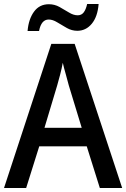

<svg xmlns="http://www.w3.org/2000/svg" viewBox="-20 -934 627 954"><path d="M476 0 411 -207H175L110 0H0L235 -716H351L587 0ZM322 -509Q317 -530 307 -564.5Q297 -599 292 -622Q287 -595 278.5 -562Q270 -529 264 -509L201 -299H386ZM117 -780Q122 -839 149 -876Q176 -913 223 -913Q251 -913 275.5 -899.5Q300 -886 322.5 -872Q345 -858 366 -858Q385 -858 396 -872.5Q407 -887 413 -914H470Q465 -851 436 -816Q407 -781 364 -781Q337 -781 312 -795Q287 -809 264.5 -823Q242 -837 222 -837Q185 -837 174 -780Z"/></svg>

Font: Noto Sans Sinhala UI SemiCondensed Medium
Style: Regular
Weight: 500
Width: 4
Designer: Jelle Bosma - Monotype Design Team
Foundry: Monotype Imaging Inc.
Version: Version 2.006; ttfautohint (v1.8.4.7-5d5b)